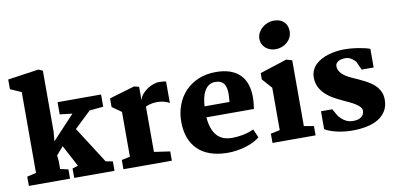

<svg xmlns="http://www.w3.org/2000/svg" viewBox="-78 -1094 2796 1354"><g transform="rotate(-10 1320.0 -417.0)"><path d="M33.7 -66.4 99.1 -81.1V-660.2L20.5 -694.8V-764.2L242.2 -796.4L272 -782.7V-347.2L265.6 -278.3L424.8 -448.7L335.4 -459V-546.4H647V-459L548.3 -449.7L430.2 -337.4L596.7 -77.1L647 -67.4V0H358.4V-67.4L398.9 -80.6L316.9 -234.4L267.1 -177.2L271.5 -136.7V-79.1L328.6 -66.4V0H33.7Z M710.9 -66.4 771 -78.6V-399.9L704.6 -446.8V-508.3L885.7 -562L920.9 -553.2V-457.5Q927.2 -481.9 944.3 -501.5Q961.4 -521 982.4 -534.4Q1003.4 -547.9 1024.9 -554.9Q1046.4 -562 1061.5 -562Q1078.6 -562 1093.3 -560.5Q1107.9 -559.1 1114.3 -556.2V-401.9Q1108.4 -407.7 1097.7 -412.1Q1086.9 -416.5 1075 -419.4Q1063 -422.4 1051 -423.8Q1039.1 -425.3 1030.8 -425.3Q1010.3 -425.3 994.6 -422.9Q979 -420.4 968.5 -417.2Q958 -414.1 951.9 -411.1Q945.8 -408.2 943.8 -406.7V-83L1057.6 -66.4V0H710.9Z M1170.4 -259.3Q1170.4 -321.8 1190.9 -377Q1211.4 -432.1 1250 -473.1Q1288.6 -514.2 1344.2 -538.1Q1399.9 -562 1470.2 -562Q1529.3 -562 1571.8 -546.9Q1614.3 -531.7 1641.6 -504.6Q1668.9 -477.5 1682.6 -439.9Q1696.3 -402.3 1697.8 -357.9Q1698.7 -327.1 1696.3 -303.2Q1693.8 -279.3 1690.9 -258.8H1350.6Q1357.4 -172.4 1395.3 -128.4Q1433.1 -84.5 1505.4 -84.5Q1541 -84.5 1581.3 -92Q1621.6 -99.6 1661.1 -117.2L1687 -56.2Q1668.5 -40.5 1641.8 -27.3Q1615.2 -14.2 1584 -4.9Q1552.7 4.4 1517.8 9.5Q1482.9 14.6 1447.3 13.7Q1380.9 12.2 1329.3 -6.3Q1277.8 -24.9 1242.4 -59.8Q1207 -94.7 1188.7 -144.8Q1170.4 -194.8 1170.4 -259.3ZM1529.8 -337.4Q1531.2 -355.5 1532.7 -376.2Q1534.2 -397 1532.5 -416.7Q1530.8 -436.5 1523.9 -453.6Q1517.1 -470.7 1502.4 -481Q1493.7 -487.3 1481.9 -490.5Q1470.2 -493.7 1454.6 -493.7Q1426.3 -493.7 1407.2 -479.7Q1388.2 -465.8 1376.2 -443.6Q1364.3 -421.4 1358.6 -393.6Q1353 -365.7 1351.1 -337.4Z M1915 -647Q1896 -647 1877.7 -653.3Q1859.4 -659.7 1845.5 -671.4Q1831.5 -683.1 1823 -700.2Q1814.5 -717.3 1814.5 -738.8Q1814.5 -762.2 1825.2 -782.2Q1835.9 -802.2 1853 -816.9Q1870.1 -831.5 1891.4 -839.8Q1912.6 -848.1 1934.1 -848.1Q1960.4 -848.1 1979.2 -840.8Q1998 -833.5 2010.3 -820.8Q2022.5 -808.1 2028.3 -791.5Q2034.2 -774.9 2034.2 -755.9Q2034.2 -731 2024.2 -710.9Q2014.2 -690.9 1997.3 -676.5Q1980.5 -662.1 1959 -654.5Q1937.5 -647 1915 -647ZM1778.3 -66.4 1844.2 -80.1V-383.8L1781.7 -454.1V-499.5L1975.1 -562L2016.6 -549.8V-79.1L2086.9 -66.4V0H1778.3Z M2153.8 -160.6H2234.4L2265.1 -107.4Q2271 -101.1 2279.3 -92.3Q2287.6 -83.5 2298.8 -75.4Q2310.1 -67.4 2324.5 -61.3Q2338.9 -55.2 2356.9 -54.2Q2400.9 -51.8 2423.6 -68.8Q2446.3 -85.9 2445.8 -115.2Q2445.3 -128.4 2434.8 -140.4Q2424.3 -152.3 2406.7 -163.8Q2389.2 -175.3 2366.5 -186.3Q2343.8 -197.3 2318.8 -208.5Q2284.2 -224.6 2252.4 -242.9Q2220.7 -261.2 2196.8 -284.7Q2172.9 -308.1 2158.7 -337.6Q2144.5 -367.2 2145 -405.3Q2145.5 -434.6 2156.5 -457.3Q2167.5 -480 2185.8 -497.1Q2204.1 -514.2 2227.8 -526.4Q2251.5 -538.6 2277.3 -546.1Q2303.2 -553.7 2329.3 -557.6Q2355.5 -561.5 2378.9 -562Q2406.7 -562.5 2435.1 -560.3Q2463.4 -558.1 2489 -554Q2514.6 -549.8 2536.4 -544.7Q2558.1 -539.6 2573.2 -533.7V-400.4H2487.3L2460 -460.9Q2447.3 -476.1 2428.5 -487.8Q2409.7 -499.5 2387.7 -499.5Q2374 -499.5 2361.1 -497.1Q2348.1 -494.6 2338.1 -489Q2328.1 -483.4 2322 -474.9Q2315.9 -466.3 2315.9 -454.6Q2315.9 -438.5 2322.5 -424.8Q2329.1 -411.1 2340.8 -399.2Q2352.5 -387.2 2368.9 -377Q2385.3 -366.7 2404.8 -357.9Q2428.2 -347.2 2452.4 -336.4Q2476.6 -325.7 2499.5 -313.5Q2522.5 -301.3 2542.7 -287.1Q2563 -272.9 2578.1 -254.9Q2593.3 -236.8 2602.1 -214.6Q2610.8 -192.4 2610.8 -164.1Q2610.8 -115.7 2589.8 -82.3Q2568.8 -48.8 2533.2 -27.8Q2497.6 -6.8 2450.2 2.4Q2402.8 11.7 2350.1 11.7Q2326.7 11.7 2300.5 9.3Q2274.4 6.8 2248.3 1.5Q2222.2 -3.9 2197.8 -12.2Q2173.3 -20.5 2153.8 -32.2Z"/></g></svg>

Font: Merriweather
Style: Heavy
Weight: 900
Version: Version 1.003